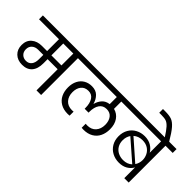

<svg xmlns="http://www.w3.org/2000/svg" viewBox="-46 -1725 2470 2470"><g transform="rotate(45 1189.0 -490.5)"><path d="M812 -670H681V0H597V-385H414V-308Q414 -208 367 -154.5Q320 -101 232 -101Q149 -101 98.5 -149.5Q48 -198 48 -278Q48 -361 102 -407.5Q156 -454 241 -454H336V-670H-27V-740H812ZM597 -670H414V-454H597ZM336 -385H243Q191 -385 158.5 -356Q126 -327 126 -278Q126 -230 156 -201Q186 -172 232 -172Q281 -172 308.5 -207Q336 -242 336 -304Z M1470 -670V-537Q1539 -520 1579.5 -461.5Q1620 -403 1620 -314Q1620 -243 1593 -187.5Q1566 -132 1512 -100.5Q1458 -69 1382 -69Q1374 -69 1348 -71V-144Q1370 -142 1377 -142Q1452 -142 1494 -189Q1536 -236 1536 -312Q1536 -381 1502.5 -425Q1469 -469 1406 -469Q1341 -469 1307 -419.5Q1273 -370 1273 -286V-271H1202V-286Q1202 -369 1169.5 -419Q1137 -469 1075 -469Q1010 -469 975 -425.5Q940 -382 940 -312Q940 -236 982 -189Q1024 -142 1099 -142Q1108 -142 1128 -144V-71Q1102 -69 1094 -69Q1018 -69 964 -100.5Q910 -132 883 -187.5Q856 -243 856 -314Q856 -384 882.5 -436Q909 -488 956 -515.5Q1003 -543 1064 -543Q1137 -543 1179 -501Q1221 -459 1237 -398H1240Q1254 -453 1290 -493Q1326 -533 1388 -541V-670H759V-740H1716V-670Z M2405 -740V-670H2274V0H2194V-196Q2169 -149 2120 -120Q2071 -91 2003 -91Q1935 -91 1879.5 -120.5Q1824 -150 1792 -204.5Q1760 -259 1760 -330Q1760 -401 1791.5 -455.5Q1823 -510 1878 -539.5Q1933 -569 2000 -569Q2068 -569 2117.5 -539.5Q2167 -510 2194 -463V-670H1663V-740ZM1893 -468 2166 -228Q2197 -274 2197 -332Q2197 -377 2176.5 -418.5Q2156 -460 2115 -486Q2074 -512 2016 -512Q1943 -512 1893 -468ZM2018 -153Q2093 -153 2141 -198L1866 -438Q1834 -392 1834 -330Q1834 -276 1858.5 -235.5Q1883 -195 1925 -174Q1967 -153 2018 -153Z M2194 -736Q2142 -818 2108.5 -854.5Q2075 -891 2044 -902Q2013 -913 1959 -913H1917V-981H1958Q2031 -981 2074 -966Q2117 -951 2162 -900Q2207 -849 2273 -736Z"/></g></svg>

Font: Poppins A&M
Style: Regular-A&M
Weight: 400
Designer: Ninad Kale (Devanagari), Jonny Pinhorn (Latin)
Foundry: Indian Type Foundry
Version: 4.004